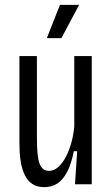

<svg xmlns="http://www.w3.org/2000/svg" viewBox="-20 -759 462 791"><path d="M163 12Q132 12 112.5 -1.5Q93 -15 82.5 -37Q72 -59 67 -84.5Q62 -110 61 -133Q60 -156 60 -173V-528H132V-199Q132 -175 133 -150Q134 -125 138 -103Q142 -81 152.5 -68Q163 -55 182 -55Q202 -55 220 -71Q238 -87 252 -114Q266 -141 274.5 -173Q283 -205 286 -237V-528H358V-200V0H289L298 -136H284Q274 -84 257 -51.5Q240 -19 217 -3.5Q194 12 163 12ZM233 -602H173L227 -739H306Z"/></svg>

Font: Bricolage Grotesque Condensed Light
Style: Regular
Weight: 300
Width: 3
Designer: Mathieu Triay
Foundry: Atelier Triay
Version: Version 1.000;gftools[0.9.30]